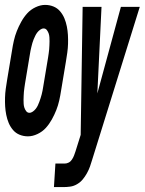

<svg xmlns="http://www.w3.org/2000/svg" viewBox="-43 -548 590 783"><path d="M71 8Q53 8 37 1.5Q21 -5 10 -18Q-1 -31 -7.5 -46.5Q-14 -62 -17.5 -79.5Q-21 -97 -22 -114.5Q-23 -132 -22.5 -150Q-22 -168 -19.5 -186Q-17 -204 -14 -222L6 -342Q9 -362 13.5 -382Q18 -402 25.5 -421Q33 -440 43.5 -459Q54 -478 68 -493.5Q82 -509 102 -518.5Q122 -528 141 -528Q159 -528 175 -521.5Q191 -515 202 -502Q213 -489 219.5 -473.5Q226 -458 229.5 -440.5Q233 -423 234 -405.5Q235 -388 234.5 -370Q234 -352 231.5 -334Q229 -316 226 -298L206 -178Q203 -158 198.5 -138Q194 -118 186.5 -99Q179 -80 168.5 -61Q158 -42 144 -26.5Q130 -11 110 -1.5Q90 8 71 8ZM177 215 183 119H221Q229 119 237 115Q245 111 250.5 102.5Q256 94 259 86Q262 78 265 69Q265 69 265 69Q265 69 265 69L286 2L294 -520H371L354 -167L450 -520H527L333 103Q329 117 324 131Q319 145 311.5 158.5Q304 172 294.5 183.5Q285 195 271.5 203Q258 211 243.5 213Q229 215 215 215ZM77 -88Q84 -88 91 -93Q98 -98 103 -104.5Q108 -111 111.5 -118.5Q115 -126 117.5 -133Q120 -140 122.5 -147.5Q125 -155 127 -163Q129 -171 130.5 -178.5Q132 -186 133 -193L153 -313Q154 -322 155.5 -330Q157 -338 157.5 -346.5Q158 -355 158.5 -363Q159 -371 159 -379.5Q159 -388 158.5 -396Q158 -404 155.5 -411.5Q153 -419 148 -425.5Q143 -432 135 -432Q128 -432 121 -427Q114 -422 109 -415.5Q104 -409 100.5 -401.5Q97 -394 94 -387Q91 -380 89 -372.5Q87 -365 85 -357Q83 -349 81.5 -341.5Q80 -334 79 -327L59 -207Q58 -198 56.5 -190Q55 -182 54.5 -173.5Q54 -165 53.5 -157Q53 -149 53 -140.5Q53 -132 53.5 -124Q54 -116 56.5 -108.5Q59 -101 64 -94.5Q69 -88 77 -88Z"/></svg>

Font: Iosevka SS04
Style: Bold Italic
Weight: 700
Italic angle: -9°
Monospace: yes
Designer: Belleve Invis
Foundry: Belleve Invis
Version: Version 19.0.0; ttfautohint (v1.8.4)